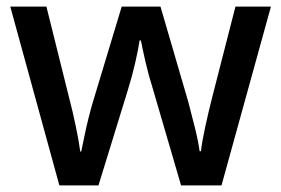

<svg xmlns="http://www.w3.org/2000/svg" viewBox="-20 -560 848 579"><path d="M441 -292Q428 -333 418.5 -374.5Q409 -416 405 -438H401Q398 -416 388.5 -374Q379 -332 366 -290L277 -1H159L11 -540H120L188 -267Q199 -225 208.5 -179.5Q218 -134 222 -103H225Q229 -122 234.5 -149Q240 -176 247 -204Q254 -232 260 -252L347 -540H464L548 -252Q557 -218 567.5 -176Q578 -134 582 -104H586Q589 -132 599 -178Q609 -224 620 -267L690 -540H797L648 -1H526Z"/></svg>

Font: Noto Sans Khmer UI Medium
Style: Regular
Weight: 500
Designer: Danh Hong and the Monotype Design Team
Foundry: Monotype Imaging Inc.
Version: Version 2.002; ttfautohint (v1.8.4.7-5d5b)